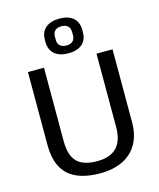

<svg xmlns="http://www.w3.org/2000/svg" viewBox="-139 -1061 967 1166"><g transform="rotate(-15 345.0 -478.0)"><path d="M346 8Q212 8 145.5 -52.5Q79 -113 79 -241V-700H180V-238Q180 -149 219.5 -108.5Q259 -68 346 -68Q510 -68 510 -238V-700H611V-241Q611 -179 592 -132.5Q573 -86 537.5 -54.5Q502 -23 453.5 -7.5Q405 8 346 8ZM347 -746Q291 -746 260 -773Q229 -800 229 -848V-862Q229 -911 260 -937.5Q291 -964 347 -964Q403 -964 433.5 -937.5Q464 -911 464 -862V-848Q464 -799 433.5 -772.5Q403 -746 347 -746ZM347 -795Q373 -795 387 -808Q401 -821 401 -845V-866Q401 -890 387 -903Q373 -916 347 -916Q321 -916 307 -903Q293 -890 293 -866V-845Q293 -821 307 -808Q321 -795 347 -795Z"/></g></svg>

Font: Pathway Extreme 28pt Medium
Style: Regular
Weight: 500
Designer: Eduardo Rodriguez Tunni
Foundry: Eduardo Rodriguez Tunni
Version: Version 1.001;gftools[0.9.26]